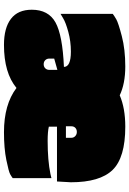

<svg xmlns="http://www.w3.org/2000/svg" viewBox="138 -779 651 967"><g transform="rotate(90 463.5 -295.5)"><path d="M618 -601Q774 -601 836 -537Q898 -473 898 -327L894 -257H618V-216Q642 -210 690 -210Q788 -210 856 -224L877 -229V-34Q871 -29 858 -21.5Q845 -14 786 -2Q727 10 646 10Q506 10 423 -53Q347 10 206 10Q121 10 75 -25Q29 -60 29 -130Q29 -214 93 -249.5Q157 -285 317 -292Q317 -327 240 -327Q188 -327 140.5 -314Q93 -301 72 -288L50 -275V-538Q59 -545 77 -555.5Q95 -566 162 -583.5Q229 -601 315 -601Q401 -601 460 -573Q525 -601 618 -601ZM332 -219V-259L275 -243V-219Q275 -206 283 -198Q291 -190 303.5 -190Q316 -190 324 -198Q332 -206 332 -219ZM616 -329V-302H674V-329Q674 -341 665.5 -349Q657 -357 644.5 -357Q632 -357 624 -349.5Q616 -342 616 -329Z"/></g></svg>

Font: Erica One
Style: Regular
Weight: 400
Designer: Miguel Hernandez
Foundry: Miguel Hernandez
Version: Version 1.003